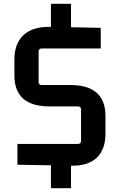

<svg xmlns="http://www.w3.org/2000/svg" viewBox="-20 -891 643 1014"><path d="M351 -442Q537 -442 537 -278V-186Q537 -101 490.5 -57.5Q444 -14 355 -16V103H249V-18L72 -21V-131H392Q408 -131 408 -147V-313Q408 -329 392 -329H243Q150 -329 103 -369.5Q56 -410 56 -495V-577Q56 -660 104 -705.5Q152 -751 245 -749H249V-871H355V-747L512 -744V-635H200Q184 -635 184 -618V-458Q184 -442 200 -442Z"/></svg>

Font: Kdam Thmor Pro
Style: Regular
Weight: 400
Designer: Sovichet Tep, Longdey Hak
Foundry: Anagata Design
Version: Version 1.003; ttfautohint (v1.8.4.7-5d5b)